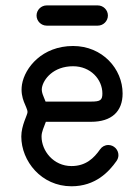

<svg xmlns="http://www.w3.org/2000/svg" viewBox="-20 -668 508 695"><path d="M342.3 -127.4C319.8 -95.2 290.5 -66.9 238.8 -66.9C173.3 -66.9 130.4 -122.1 130.4 -173.8C130.4 -191.4 139.2 -208 146 -227.1H309.6C384.3 -227.1 423.8 -264.6 423.8 -329.6C423.8 -418.9 350.6 -501.5 244.6 -501.5C132.8 -501.5 69.8 -423.3 59.6 -362.3C51.3 -309.6 79.6 -281.2 79.6 -262.2C79.6 -252 57.1 -214.4 57.1 -173.8C57.1 -85 129.4 6.3 238.8 6.3C325.7 6.3 374.5 -46.4 401.9 -85.4C406.2 -91.8 408.7 -98.6 408.7 -106.4C408.7 -126.5 392.1 -143.1 372.1 -143.1C359.9 -143.1 349.1 -137.2 342.3 -127.4ZM334 -648.4H148.9C128.9 -648.4 112.3 -631.8 112.3 -611.8C112.3 -591.8 128.9 -575.2 148.9 -575.2H334C354 -575.2 370.6 -591.8 370.6 -611.8C370.6 -631.8 354 -648.4 334 -648.4ZM131.8 -350.6C137.2 -381.3 172.9 -428.2 244.6 -428.2C307.6 -428.2 350.6 -380.9 350.6 -329.6C350.6 -305.2 342.8 -300.3 309.6 -300.3H145C138.2 -318.4 128.9 -333.5 131.8 -350.6Z"/></svg>

Font: Velvelyne
Style: Regular
Weight: 400
Designer: Manon Van der Borght et Mariel Nils
Foundry: Velvetyne
Version: Version 1.070;Glyphs 3.3.1 (3343)